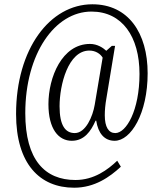

<svg xmlns="http://www.w3.org/2000/svg" viewBox="-20 -734 754 896"><path d="M326 142C422 142 492 92 544 44L527 16C483 58 419 106 332 106C190 106 98 13 98 -206C98 -483 236 -680 407 -680C550 -680 631 -563 631 -389C631 -218 569 -113 518 -113C487 -113 469 -141 469 -196C469 -218 471 -245 477 -278L517 -520H502L476 -497C461 -511 434 -529 400 -529C269 -529 206 -373 206 -248C206 -132 253 -77 315 -77C373 -77 404 -121 426 -171H429C438 -112 467 -77 515 -77C591 -77 669 -204 669 -392C669 -580 579 -714 411 -714C213 -714 55 -506 55 -202C55 30 165 142 326 142ZM329 -113C285 -113 258 -148 258 -238C258 -338 298 -498 397 -498C427 -498 449 -482 459 -465L422 -245C413 -191 380 -113 329 -113Z"/></svg>

Font: Noto Serif Georgian ExtraCondensed Light
Style: Regular
Weight: 300
Width: 2
Designer: Monotype Design Team, Akaki Razmadze
Foundry: Google LLC
Version: Version 2.003